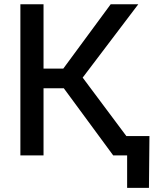

<svg xmlns="http://www.w3.org/2000/svg" viewBox="-20 -748 760 924"><path d="M78.1 0V-727.5H189.5V-418H284.7L512.7 -727.5H645.5L377.9 -374.5L657.7 0H524.9L287.1 -323.2H189.5V0ZM591.8 156.2V0H553.2V-93.3H699.2L696.8 156.2Z"/></svg>

Font: Inter 17pt Medium
Style: Regular
Weight: 500
Version: Version 4.001;git-66647c0bb